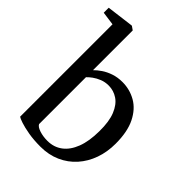

<svg xmlns="http://www.w3.org/2000/svg" viewBox="-239 -935 1061 1061"><g transform="rotate(45 291.5 -404.0)"><path d="M-4 -760V-799L152.5 -819H157L178.5 -804V-493.5Q194 -509.5 217.5 -525.5Q241 -541.5 272 -552Q303 -562.5 340.5 -562.5Q398 -562.5 446.8 -534.5Q495.5 -506.5 525 -447.2Q554.5 -388 554.5 -294.5Q554.5 -230 534.8 -174.5Q515 -119 477.8 -77.2Q440.5 -35.5 388.2 -12.2Q336 11 272 11Q220 11 178 3.8Q136 -3.5 109.2 -12.5Q82.5 -21.5 75.5 -27V-749ZM300 -495Q272 -495 248.2 -485.5Q224.5 -476 206.5 -462.8Q188.5 -449.5 178.5 -438.5V-72Q185.5 -57.5 214 -48.2Q242.5 -39 276 -39Q326.5 -39 363.5 -66.8Q400.5 -94.5 421 -148Q441.5 -201.5 442 -280Q443 -356 423.8 -403.5Q404.5 -451 371.8 -473Q339 -495 300 -495Z"/></g></svg>

Font: Merriweather 36pt
Style: Regular
Weight: 400
Designer: Eben Sorkin
Foundry: Eben Sorkin
Version: Version 2.100